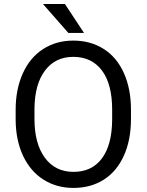

<svg xmlns="http://www.w3.org/2000/svg" viewBox="-20 -922 728 952"><path d="M629.4 -332.5Q629.4 -228 594.2 -150.1Q559.1 -72.3 494.6 -31.2Q430.2 9.8 344.2 9.8Q260.3 9.8 195.3 -31.5Q130.4 -72.8 94.5 -149.2Q58.6 -225.6 57.6 -326.2V-377.4Q57.6 -480 93.3 -558.6Q128.9 -637.2 194.1 -679Q259.3 -720.7 343.3 -720.7Q428.7 -720.7 493.9 -679.4Q559.1 -638.2 594.2 -559.8Q629.4 -481.4 629.4 -377.4ZM536.1 -378.4Q536.1 -504.9 485.4 -572.5Q434.6 -640.1 343.3 -640.1Q254.4 -640.1 203.4 -572.5Q152.3 -504.9 150.9 -384.8V-332.5Q150.9 -210 202.4 -139.9Q253.9 -69.8 344.2 -69.8Q435.1 -69.8 484.9 -136Q534.7 -202.1 536.1 -325.7ZM396.5 -758.8H318.8L192.9 -902.3H301.8Z"/></svg>

Font: SteelSelectRoboto
Style: Roboto-Regular
Weight: 400
Designer: Google
Version: Version 2.137; 2017